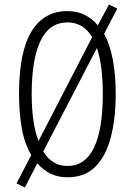

<svg xmlns="http://www.w3.org/2000/svg" viewBox="-20 -773 584 848"><path d="M491 -358Q491 -250 469.5 -167Q448 -84 401.5 -37Q355 10 278 10Q235 10 202 -6.5Q169 -23 145 -52L90 55L53 37L118 -88Q88 -139 76 -208Q64 -277 64 -359Q64 -542 118.5 -633Q173 -724 278 -724Q320 -724 353.5 -707.5Q387 -691 412 -661L461 -753L498 -735L440 -624Q466 -576 478.5 -508.5Q491 -441 491 -358ZM120 -358Q120 -228 150 -150L387 -609Q348 -674 278 -674Q198 -674 159 -592.5Q120 -511 120 -358ZM434 -358Q434 -484 408 -561L171 -104Q210 -40 278 -40Q356 -40 395 -120.5Q434 -201 434 -358Z"/></svg>

Font: Noto Sans Tamil ExtraCondensed Light
Style: Regular
Weight: 300
Width: 2
Designer: Jelle Bosma - Monotype Design Team
Foundry: Monotype Imaging Inc.
Version: Version 2.004; ttfautohint (v1.8.4.7-5d5b)